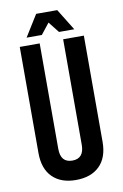

<svg xmlns="http://www.w3.org/2000/svg" viewBox="-95 -904 619 968"><g transform="rotate(-10 215.0 -420.0)"><path d="M336.9 -740.2H258.8L214.8 -795.9L170.9 -740.2H92.8L161.1 -850.1H269ZM378.9 -700.2V-157.2Q378.9 -76.2 335.2 -33.2Q291.5 9.8 213.9 9.8Q137.7 9.8 94.2 -33.2Q50.8 -76.2 50.8 -157.2V-700.2H152.8V-160.2Q152.8 -89.8 212.9 -89.8Q272.9 -89.8 272.9 -160.2V-700.2Z"/></g></svg>

Font: BaseOne
Style: Regular
Weight: 400
Designer: Domenico Catapano
Foundry: Design by Basse
Version: Version 1.000;PS 001.001;hotconv 1.0.56